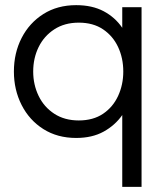

<svg xmlns="http://www.w3.org/2000/svg" viewBox="-20 -528 635 746"><path d="M455 198V-81Q427 -41 382.5 -16.5Q338 8 276 8Q203 8 148.5 -26.5Q94 -61 64 -120Q34 -179 34 -250Q34 -322 64 -380.5Q94 -439 148.5 -473.5Q203 -508 276 -508Q338 -508 382.5 -484.5Q427 -461 455 -420V-500H530V198ZM286 -60Q342 -60 380.5 -86Q419 -112 439 -155.5Q459 -199 459 -250Q459 -302 439 -345Q419 -388 380.5 -414Q342 -440 286 -440Q231 -440 191 -414Q151 -388 130 -345Q109 -302 109 -250Q109 -199 130 -155.5Q151 -112 191 -86Q231 -60 286 -60Z"/></svg>

Font: Questrial
Style: Regular
Weight: 400
Designer: Joe Prince, Laura Meseguer
Foundry: Joe Prince, Laura Meseguer
Version: Version 2.000; ttfautohint (v1.8.3)